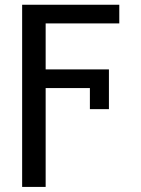

<svg xmlns="http://www.w3.org/2000/svg" viewBox="-20 -565 580 789"><path d="M427.6 -279.8V-116.5H349.4V-203.1H167.6V203.1H71V-545.5H470.2V-468.8H167.6V-279.8Z"/></svg>

Font: Inter Alia
Style: Regular
Weight: 400
Designer: Rasmus Andersson (Latin, Greek, Cyrillic etc.) and Evan from Shavian.info (Shavian, old style figures)
Foundry: Shavian.info
Version: Version 0.001;git-37ab20767